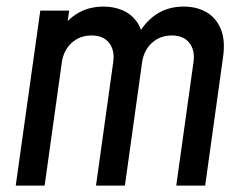

<svg xmlns="http://www.w3.org/2000/svg" viewBox="-20 -578 759 598"><path d="M29 0 105.5 -545H195.5L184.5 -469L172 -489Q194.5 -522 227.5 -539.8Q260.5 -557.5 302 -557.5Q334 -557.5 360.5 -546.5Q387 -535.5 404.5 -512.5Q422 -489.5 426 -453.5L404 -457.5Q425.5 -504 463 -530.8Q500.5 -557.5 552.5 -557.5Q592 -557.5 622.2 -540.5Q652.5 -523.5 667.5 -488.2Q682.5 -453 674.5 -398.5L619 0H529L582.5 -383.5Q588 -421.5 569.8 -444.5Q551.5 -467.5 515.5 -467.5Q478.5 -467.5 453.2 -444.5Q428 -421.5 422.5 -383.5L369 0H279L332.5 -383.5Q338 -421.5 319.8 -444.5Q301.5 -467.5 265.5 -467.5Q228.5 -467.5 203.2 -444.5Q178 -421.5 172.5 -383.5L119 0Z"/></svg>

Font: Mohave Light Medium
Style: Italic
Weight: 500
Italic angle: -8°
Version: Version 2.003